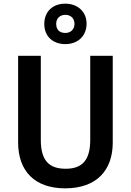

<svg xmlns="http://www.w3.org/2000/svg" viewBox="-20 -1019 716 1049"><path d="M337 -778C404 -778 453 -821 453 -890C453 -956 403 -999 337 -999C268 -999 222 -956 222 -888C222 -821 268 -778 337 -778ZM337 -839C304 -839 287 -858 287 -889C287 -919 308 -938 337 -938C366 -938 387 -919 387 -889C387 -858 366 -839 337 -839ZM596 -240V-714H473V-255C473 -147 432 -97 339 -97C249 -97 203 -141 203 -254V-714H79V-241C79 -85 169 10 336 10C510 10 596 -91 596 -240Z"/></svg>

Font: Noto Sans Gujarati UI SemiCondensed SemiBold
Style: Regular
Weight: 600
Width: 4
Designer: Jelle Bosma - Monotype Design Team, Universal Thirst
Foundry: Monotype Imaging Inc.
Version: Version 2.106